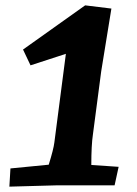

<svg xmlns="http://www.w3.org/2000/svg" viewBox="-20 -692 512 717"><path d="M19 -63 162 -77Q180 -135 183 -160L226 -491L94 -448L66 -507L298 -672L396 -660L358 -426L327 -190Q321 -150 321 -76L423 -69L408 0H196L15 5Z"/></svg>

Font: Andada Pro ExtraBold
Style: Italic
Weight: 800
Italic angle: -6.99998°
Designer: Carolina Giovagnoli
Foundry: Huerta Tipografica
Version: Version 3.005; ttfautohint (v1.8.4)